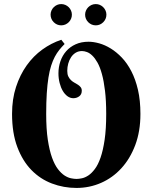

<svg xmlns="http://www.w3.org/2000/svg" viewBox="-20 -928 759 956"><path d="M314.9 -575.2Q314.9 -558.1 320.3 -547.1Q325.7 -536.1 333.7 -528.6Q341.8 -521 351.1 -516.1Q360.4 -511.2 368.4 -505.9Q376.5 -500.5 381.8 -493.7Q387.2 -486.8 387.2 -476.1Q387.2 -458 374.5 -448.5Q361.8 -439 345.2 -439Q329.6 -439 316.2 -448.7Q302.7 -458.5 292.7 -475.3Q282.7 -492.2 276.9 -514.9Q271 -537.6 271 -563Q271 -594.2 280.8 -622.8Q290.5 -651.4 309.6 -673.1Q328.6 -694.8 356.7 -707.5Q384.8 -720.2 420.9 -720.2Q445.3 -720.2 474.1 -712.2Q502.9 -704.1 531.5 -686.5Q560.1 -668.9 586.7 -641.1Q613.3 -613.3 634 -573.2Q654.8 -533.2 667 -480.5Q679.2 -427.7 679.2 -360.8Q679.2 -274.4 653.6 -206.1Q627.9 -137.7 584.2 -90.1Q540.5 -42.5 482.9 -17.3Q425.3 7.8 360.8 7.8Q296.9 7.8 238.8 -14.2Q180.7 -36.1 136.5 -81.3Q92.3 -126.5 66.2 -196Q40 -265.6 40 -360.8Q40 -434.6 59.8 -495.1Q79.6 -555.7 113 -602.5Q146.5 -649.4 190.9 -681.4Q235.4 -713.4 285.2 -730L301.8 -709Q287.6 -694.8 275.4 -679.7Q263.2 -664.6 252.9 -645.3Q242.7 -626 234.6 -600.8Q226.6 -575.7 221.2 -541.7Q215.8 -507.8 212.9 -463.4Q210 -418.9 210 -360.8Q210 -285.6 218 -232.4Q226.1 -179.2 239 -143.3Q252 -107.4 268.3 -86.2Q284.7 -64.9 301.3 -54.2Q317.9 -43.5 333.5 -40.3Q349.1 -37.1 360.8 -37.1Q372.6 -37.1 387.9 -40.3Q403.3 -43.5 419.7 -54.2Q436 -64.9 452.1 -86.2Q468.3 -107.4 480.7 -143.3Q493.2 -179.2 501 -232.4Q508.8 -285.6 508.8 -360.8Q508.8 -426.8 502.9 -475.6Q497.1 -524.4 487.5 -559.1Q478 -593.8 465.6 -616Q453.1 -638.2 439.7 -651.1Q426.3 -664.1 412.8 -668.9Q399.4 -673.8 388.2 -673.8Q370.6 -673.8 356.9 -665.5Q343.3 -657.2 334 -643.3Q324.7 -629.4 319.8 -611.6Q314.9 -593.8 314.9 -575.2ZM231.9 -855Q231.9 -865.7 236.1 -875.2Q240.2 -884.8 247.6 -892.1Q254.9 -899.4 264.4 -903.6Q273.9 -907.7 284.7 -907.7Q295.4 -907.7 305.2 -903.6Q314.9 -899.4 322.3 -892.1Q329.6 -884.8 333.7 -875.2Q337.9 -865.7 337.9 -855Q337.9 -843.8 333.7 -834.2Q329.6 -824.7 322.3 -817.4Q314.9 -810.1 305.2 -805.9Q295.4 -801.8 284.7 -801.8Q273.9 -801.8 264.4 -805.9Q254.9 -810.1 247.6 -817.4Q240.2 -824.7 236.1 -834.2Q231.9 -843.8 231.9 -855ZM403.8 -855Q403.8 -865.7 408 -875.2Q412.1 -884.8 419.4 -892.1Q426.8 -899.4 436.3 -903.6Q445.8 -907.7 457 -907.7Q467.8 -907.7 477.3 -903.6Q486.8 -899.4 494.1 -892.1Q501.5 -884.8 505.6 -875.2Q509.8 -865.7 509.8 -855Q509.8 -843.8 505.6 -834.2Q501.5 -824.7 494.1 -817.4Q486.8 -810.1 477.3 -805.9Q467.8 -801.8 457 -801.8Q445.8 -801.8 436.3 -805.9Q426.8 -810.1 419.4 -817.4Q412.1 -824.7 408 -834.2Q403.8 -843.8 403.8 -855Z"/></svg>

Font: Berkshire Swash
Style: Regular
Weight: 400
Designer: Astigmatic (AOETI)
Foundry: Astigmatic (AOETI)
Version: Version 1.001